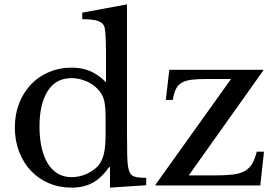

<svg xmlns="http://www.w3.org/2000/svg" viewBox="-20 -850 1272 880"><path d="M484 -84H480Q444 -33 403.5 -11.5Q363 10 308 10Q251 10 203.5 -10.5Q156 -31 121.5 -67.5Q87 -104 67.5 -155Q48 -206 48 -266Q48 -325 67.5 -375.5Q87 -426 121.5 -462.5Q156 -499 204 -519.5Q252 -540 308 -540Q356 -540 393.5 -524Q431 -508 466 -473V-575Q466 -632 464.5 -670Q463 -708 460 -722Q455 -744 432 -753Q409 -762 357 -762V-792L562 -830V-253Q562 -184 563 -139.5Q564 -95 569 -76Q572 -64 576.5 -56Q581 -48 589.5 -43.5Q598 -39 612.5 -37Q627 -35 650 -35V-1L484 10ZM464 -305Q464 -357 458.5 -384Q453 -411 437 -431Q414 -461 378.5 -476.5Q343 -492 308 -492Q236 -492 198.5 -432.5Q161 -373 161 -271Q161 -218 170.5 -175Q180 -132 198.5 -101.5Q217 -71 244.5 -54.5Q272 -38 308 -38Q326 -38 344.5 -42Q363 -46 380.5 -54.5Q398 -63 413 -74.5Q428 -86 438 -101Q452 -123 458 -154Q464 -185 464 -239ZM1173 0H693V-4L1039 -488H928Q885 -488 857.5 -484.5Q830 -481 812.5 -470.5Q795 -460 786 -441.5Q777 -423 772 -392H740L756 -530H1186V-526L845 -46H962Q1013 -46 1046.5 -50Q1080 -54 1101.5 -66Q1123 -78 1135.5 -99Q1148 -120 1157 -155H1190Z"/></svg>

Font: Libre Baskerville
Style: Regular
Weight: 400
Designer: Pablo Impallari, Rodrigo Fuenzalida
Foundry: Pablo Impallari, Rodrigo Fuenzalida
Version: Version 1.000; ttfautohint (v0.93) -l 8 -r 50 -G 200 -x 14 -